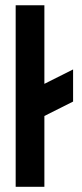

<svg xmlns="http://www.w3.org/2000/svg" viewBox="-20 -715 315 735"><path d="M259.8 -326.2 149.9 -271V0H40V-694.8H149.9V-394L259.8 -449.2Z"/></svg>

Font: Horta
Style: Regular
Weight: 600
Width: 3
Version: Version 0.11